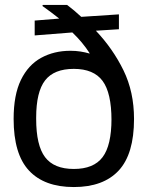

<svg xmlns="http://www.w3.org/2000/svg" viewBox="-20 -743 596 775"><path d="M278 12Q159 12 97 -54.5Q35 -121 35 -263Q35 -360 64.5 -420.5Q94 -481 146 -509.5Q198 -538 264 -538Q286 -538 305 -535Q324 -532 341 -527L342 -528Q313 -573 272 -612L120 -600V-660L219 -668Q203 -681 186 -693.5Q169 -706 151 -719L153 -723H251Q267 -711 280.5 -699.5Q294 -688 308 -675L460 -685V-625L367 -619Q436 -546 478.5 -459Q521 -372 521 -263Q521 -121 459 -54.5Q397 12 278 12ZM278 -61Q358 -61 394 -108.5Q430 -156 430 -263V-258Q430 -368 394 -416.5Q358 -465 278 -465Q198 -465 162 -418.5Q126 -372 126 -268V-263Q126 -156 162 -108.5Q198 -61 278 -61Z"/></svg>

Font: Archivo VF Beta
Style: Regular
Weight: 400
Designer: Hector Gatti
Foundry: Omnibus-Type
Version: Version 1.002